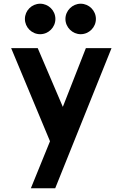

<svg xmlns="http://www.w3.org/2000/svg" viewBox="-20 -760 649 1033"><path d="M196 -576C241 -576 278 -613 278 -658C278 -703 241 -740 196 -740C151 -740 114 -703 114 -658C114 -613 151 -576 196 -576ZM414 -576C459 -576 496 -613 496 -658C496 -703 459 -740 414 -740C370 -740 332 -703 332 -658C332 -613 370 -576 414 -576ZM580 -501H442L318 -185L183 -501H40L249 0L146 253H277Z"/></svg>

Font: Oakes Bold
Style: Regular
Weight: 700
Designer: Samuel Oakes
Foundry: Samuel Oakes
Version: Version 1.003;PS 001.003;hotconv 1.0.88;makeotf.lib2.5.64775